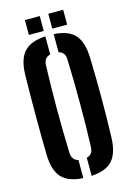

<svg xmlns="http://www.w3.org/2000/svg" viewBox="-138 -993 730 1069"><g transform="rotate(-15 227.5 -459.0)"><path d="M204.1 8.5Q119 4 80.7 -38.1Q42.5 -80.1 40.4 -170.5Q39.2 -226.3 38.7 -284Q38.2 -341.7 38.2 -400.3Q38.2 -458.9 38.7 -516.6Q39.2 -574.3 40.4 -630.2Q42.5 -720.3 80.7 -762.1Q119 -804 204.1 -808.5V-704.1Q185.4 -699.5 176.1 -686.7Q166.8 -674 165.8 -652.7Q163.8 -595.7 162.7 -531.6Q161.5 -467.6 161.5 -401Q161.5 -334.4 162.7 -270.1Q163.9 -205.7 165.8 -147.9Q166.8 -126.4 176.1 -113.5Q185.4 -100.6 204.1 -95.9ZM252.2 8.5V-95.9Q270.8 -100.6 280 -113.5Q289.2 -126.4 289.7 -147.9Q292.1 -205.7 293.1 -270.1Q294 -334.4 293.9 -401Q293.9 -467.6 292.9 -531.6Q292 -595.7 289.7 -652.7Q289.2 -674 279.9 -686.6Q270.5 -699.3 252.2 -704.1V-808.5Q336.8 -803.7 373.9 -761.7Q411.1 -719.7 413.9 -630.2Q415.7 -573.6 416.6 -515.8Q417.4 -458 417.4 -399.7Q417.4 -341.4 416.6 -283.8Q415.7 -226.3 413.9 -170.5Q411.1 -80.7 373.9 -38.7Q336.8 3.4 252.2 8.5ZM252.6 -840V-925.7H338.3V-840ZM117.7 -840V-925.7H203.3V-840Z"/></g></svg>

Font: Big Shoulders Stencil Thin
Style: Regular
Weight: 100
Designer: Patric King
Foundry: XO Type Co
Version: Version 2.001